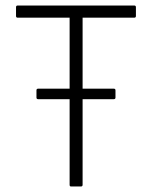

<svg xmlns="http://www.w3.org/2000/svg" viewBox="-20 -675 550 695"><path d="M237 0Q232 0 232 -6V-316H118Q112 -316 112 -322V-348Q112 -354 118 -354H232V-611H44Q38 -611 38 -617V-649Q38 -655 44 -655H466Q472 -655 472 -649V-617Q472 -611 466 -611H279V-354H392Q398 -354 398 -348V-322Q398 -316 392 -316H279V-6Q279 0 273 0Z"/></svg>

Font: Sofia Sans Semi Condensed Light
Style: Regular
Weight: 300
Designer: Botio Nikoltchev, Ani Petrova
Foundry: lettersoup
Version: Version 4.100; ttfautohint (v1.8.4.7-5d5b)